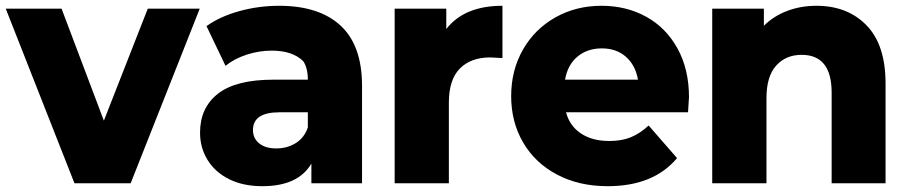

<svg xmlns="http://www.w3.org/2000/svg" viewBox="-42 -631 3126 661"><path d="M407.8 0H214.4L-22.2 -601.1H170L315.6 -215.6L466.7 -601.1H645.6Z M1204.4 -335.6V0H1030V-67.8Q984.4 10 861.1 10Q795.6 10 747.2 -13.9Q698.9 -37.8 672.8 -80Q646.7 -122.2 646.7 -174.4Q646.7 -260 708.3 -308.3Q770 -356.7 898.9 -356.7H1017.8Q1017.8 -396.7 1002.2 -420Q965.6 -456.7 893.3 -456.7Q850 -456.7 807.2 -442.8Q764.4 -428.9 734.4 -404.4L668.9 -541.1Q715.6 -574.4 782.2 -592.8Q848.9 -611.1 918.9 -611.1Q1056.7 -611.1 1130.6 -542.8Q1204.4 -474.4 1204.4 -335.6ZM1017.8 -192.2V-244.4H920Q828.9 -244.4 828.9 -183.3Q828.9 -154.4 850.6 -137.2Q872.2 -120 908.9 -120Q946.7 -120 976.1 -138.3Q1005.6 -156.7 1017.8 -192.2Z M1687.8 -611.1V-431.1Q1654.4 -433.3 1645.6 -433.3Q1578.9 -433.3 1541.1 -395Q1503.3 -356.7 1503.3 -277.8V0H1316.7V-601.1H1494.4V-531.1Q1556.7 -611.1 1687.8 -611.1Z M2326.7 -244.4H1906.7Q1918.9 -197.8 1957.8 -171.7Q1996.7 -145.6 2055.6 -145.6Q2097.8 -145.6 2129.4 -158.3Q2161.1 -171.1 2191.1 -198.9L2288.9 -86.7Q2207.8 10 2050 10Q1951.1 10 1875.6 -30Q1800 -70 1758.9 -140.6Q1717.8 -211.1 1717.8 -300Q1717.8 -388.9 1758.3 -460Q1798.9 -531.1 1870 -571.1Q1941.1 -611.1 2028.9 -611.1Q2114.4 -611.1 2182.8 -573.3Q2251.1 -535.6 2290.6 -463.9Q2330 -392.2 2330 -296.7ZM1903.3 -356.7H2154.4Q2145.6 -406.7 2112.8 -435.6Q2080 -464.4 2030 -464.4Q1980 -464.4 1946.1 -436.1Q1912.2 -407.8 1903.3 -356.7Z M3006.7 -343.3V0H2821.1V-312.2Q2821.1 -442.2 2717.8 -442.2Q2663.3 -442.2 2630 -405Q2596.7 -367.8 2596.7 -293.3V0H2410V-601.1H2587.8V-542.2Q2621.1 -575.6 2667.8 -593.3Q2714.4 -611.1 2768.9 -611.1Q2875.6 -611.1 2941.1 -543.9Q3006.7 -476.7 3006.7 -343.3Z"/></svg>

Font: Paperlogy 9 Black
Style: Regular
Weight: 900
Designer: redesigned by Lee Juim, glyphs from Gmarket Sans & Montserrat
Foundry: PT&
Version: Version 1.001